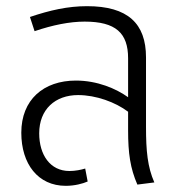

<svg xmlns="http://www.w3.org/2000/svg" viewBox="-20 -591 604 622"><path d="M453 -180V-405C453 -515 394 -571 262 -571C200 -571 142 -558 77 -536L92 -490C151 -510 206 -521 254 -521C355 -521 395 -484 395 -402V-276C356 -304 295 -330 226 -330C121 -330 49 -268 49 -161C49 -60 103 11 193 11C222 11 248 4 264 -3L256 -45C243 -41 224 -37 205 -37C142 -37 107 -90 107 -159C107 -237 159 -283 233 -283C291 -283 354 -260 395 -229V-169C395 -94 402 -46 425 7L480 0C458 -50 453 -102 453 -180Z"/></svg>

Font: FiraGO Light
Style: Regular
Weight: 300
Designer: bBox Type
Foundry: bBox Type GmbH
Version: Version 1.001;PS 001.001;hotconv 1.0.88;makeotf.lib2.5.64775